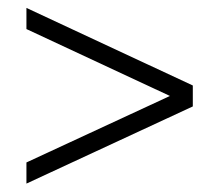

<svg xmlns="http://www.w3.org/2000/svg" viewBox="-20 -545 542 475"><path d="M45.4 -90.8V-143.1L400.4 -307.6L45.4 -473.1V-525.4L457 -333.5V-281.7Z"/></svg>

Font: Elstob 8pt
Style: Regular
Weight: 400
Designer: Peter S. Baker
Version: Version 1.015